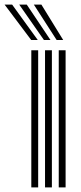

<svg xmlns="http://www.w3.org/2000/svg" viewBox="-90 -820 354 840"><path d="M167 0V-600H197V0ZM47 0V-600H77V0ZM107 0V-600H137V0ZM46.5 -645 -70 -800H-37L75.2 -645ZM102.2 -645 -6 -800H27L130.8 -645ZM157.8 -645 58 -800H91L186.5 -645Z"/></svg>

Font: Big Shoulders Inline Text Thin Black
Style: Regular
Weight: 900
Version: Version 2.002